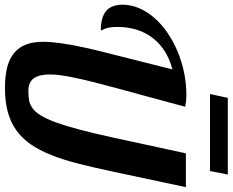

<svg xmlns="http://www.w3.org/2000/svg" viewBox="-110 -858 970 801"><g transform="rotate(90 375.5 -458.0)"><path d="M383.8 -922.9H703.6L689 -848.6H367.7ZM192.9 -34.7Q149.9 -72.8 149.9 -151.9Q149.9 -217.3 174.8 -329.6Q186.5 -382.8 201.2 -438.5L231.9 -560.1L265.1 -691.9Q182.6 -670.4 135.7 -611.8Q87.9 -551.3 87.9 -461.9Q87.9 -428.7 95.2 -411.1Q96.7 -405.8 100.1 -400.4Q102.1 -397 102.1 -393.1Q49.8 -393.1 23.4 -413.6Q-4.9 -435.5 -4.9 -484.9Q-4.9 -519 9.5 -552.7Q23.9 -586.4 50.3 -616.7Q75.7 -646 111.1 -670.4Q146.5 -694.8 189 -712.9Q277.8 -750 373 -750Q385.7 -750 395.5 -749Q405.3 -748 420.9 -745.1Q391.1 -635.7 378.9 -589.8L344.7 -464.4Q312 -343.3 300.8 -288.6Q286.1 -220.7 286.1 -181.2Q286.1 -136.2 302.2 -113.5Q318.4 -90.8 355 -90.8Q379.4 -90.8 396 -94.2Q412.6 -97.7 427.2 -108.4Q442.9 -119.6 456.8 -142.3Q470.7 -165 485.4 -203.6Q513.7 -280.8 548.3 -439L615.2 -748H756.3L689.9 -436Q671.9 -351.6 656.2 -291.7Q640.6 -231.9 622.1 -186Q602.1 -135.7 576.9 -99.9Q551.8 -64 519 -40.5Q485.4 -16.6 442.1 -4.9Q398.9 6.8 343.3 6.8Q289.6 6.8 252.7 -3.4Q215.8 -13.7 192.9 -34.7Z"/></g></svg>

Font: Pattaya
Style: Regular
Weight: 400
Designer: Pablo Impallari / Thai characters Designed by Thanarat Vachiruckul and Suppakit Chalermlarp
Foundry: Pablo Impallari
Version: Version 2.000